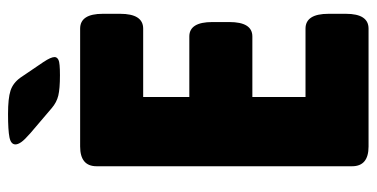

<svg xmlns="http://www.w3.org/2000/svg" viewBox="-244 -670 915 466"><g transform="rotate(-90 213.0 -437.5)"><path d="M90 0Q42 0 42 -40V-660Q42 -700 90 -700H376Q412 -700 412 -645V-603Q412 -547 376 -547H210V-435H357Q392 -435 392 -379V-338Q392 -282 357 -282H210V-153H376Q412 -153 412 -97V-55Q412 0 376 0ZM263 -749Q230 -749 213.5 -753Q197 -757 183 -769L122 -821Q106 -835 100.5 -843Q95 -851 95 -857Q95 -868 112 -871.5Q129 -875 169 -875Q207 -875 225.5 -869Q244 -863 257 -845L295 -789Q307 -771 307 -762Q307 -756 300 -752.5Q293 -749 263 -749Z"/></g></svg>

Font: Asap Condensed ExtraBold
Style: Regular
Weight: 800
Width: 3
Designer: Pablo Cosgaya
Foundry: Omnibus-Type
Version: Version 3.001; ttfautohint (v1.8.4.7-5d5b)